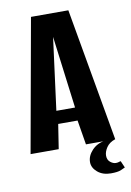

<svg xmlns="http://www.w3.org/2000/svg" viewBox="-84 -644 572 840"><g transform="rotate(-10 202.0 -223.5)"><path d="M8 0 114 -591H280L384 0H254L236 -109H150L133 0ZM152 -167H235L194 -488ZM340 144Q304 144 281 124.5Q258 105 258 80Q258 52 280.5 28Q303 4 337 -1L384 0Q357 9 344.5 28Q332 47 332 64Q332 83 344.5 93Q357 103 369 103Q377 103 382.5 101Q388 99 391 99L404 129Q399 132 384.5 138Q370 144 340 144Z"/></g></svg>

Font: Alumni Sans
Style: Bold
Weight: 700
Designer: Robert E. Leuschke
Foundry: Robert E. Leuschke
Version: Version 1.018